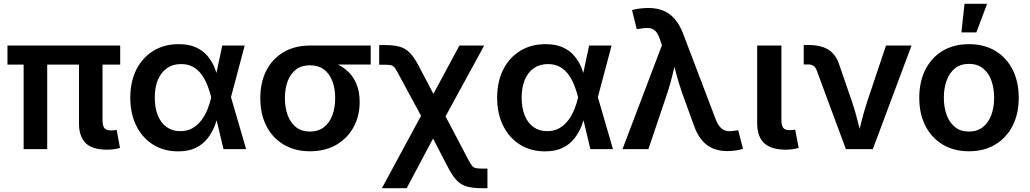

<svg xmlns="http://www.w3.org/2000/svg" viewBox="-20 -779 5383 1003"><path d="M539.1 2.9Q461.9 2.9 427.2 -31.7Q392.6 -66.4 392.6 -134.3V-511.2H515.6V-152.3Q515.6 -123 524.9 -110.4Q534.2 -97.7 558.6 -97.7Q570.3 -97.7 577.1 -98.4Q584 -99.1 589.4 -100.6L606.9 -5.9Q596.2 -2.9 578.4 0Q560.5 2.9 539.1 2.9ZM103.5 0V-511.2H226.6V0ZM19 -441.4V-541H607.9V-441.4Z M910.6 11.7Q835.9 11.7 779.5 -23.7Q723.1 -59.1 691.9 -122.3Q660.6 -185.5 660.6 -268.6Q660.6 -352.1 692.1 -415Q723.6 -478 780.8 -513.2Q837.9 -548.3 913.1 -548.3Q967.8 -548.3 1004.9 -531Q1042 -513.7 1065.4 -485.1Q1088.9 -456.5 1102.1 -422.6Q1115.2 -388.7 1122.1 -356H1162.1L1186 -273.9L1265.6 0H1147.5L1083 -272Q1075.7 -302.7 1063.7 -333Q1051.8 -363.3 1033.7 -388.7Q1015.6 -414.1 989 -429.2Q962.4 -444.3 925.8 -444.3Q883.3 -444.3 852.5 -423.1Q821.8 -401.9 805.2 -362.8Q788.6 -323.7 788.6 -269Q788.6 -214.8 804.7 -175.5Q820.8 -136.2 850.8 -115Q880.9 -93.8 921.9 -93.8Q958.5 -93.8 985.8 -109.6Q1013.2 -125.5 1032.5 -151.4Q1051.8 -177.2 1064.2 -208.3Q1076.7 -239.3 1083 -269L1141.1 -541H1258.3L1186 -269L1161.6 -189.5H1123Q1115.2 -156.7 1101.6 -121.6Q1087.9 -86.4 1064.5 -56.2Q1041 -25.9 1003.7 -7.1Q966.3 11.7 910.6 11.7Z M1599.1 11.2Q1520.5 11.2 1461.9 -23.7Q1403.3 -58.6 1371.6 -120.8Q1339.8 -183.1 1339.8 -266.1Q1339.8 -349.1 1371.6 -410.9Q1403.3 -472.7 1461.9 -506.8Q1520.5 -541 1599.1 -541H1916.5V-441.9H1683.1L1599.1 -438Q1555.7 -438 1526.6 -416Q1497.6 -394 1482.9 -355.2Q1468.3 -316.4 1468.3 -266.1Q1468.3 -216.3 1482.9 -176.8Q1497.6 -137.2 1526.6 -114.5Q1555.7 -91.8 1599.1 -91.8Q1643.1 -91.8 1672.4 -114.7Q1701.7 -137.7 1716.3 -177.2Q1731 -216.8 1731 -266.1Q1731 -316.4 1716.3 -355.2Q1701.7 -394 1672.4 -416Q1643.1 -438 1599.1 -438V-471.7Q1656.2 -471.7 1703.9 -457.8Q1751.5 -443.8 1786.1 -416Q1820.8 -388.2 1839.8 -345.7Q1858.9 -303.2 1858.9 -246.6Q1858.9 -173.3 1827.1 -115Q1795.4 -56.6 1737.1 -22.7Q1678.7 11.2 1599.1 11.2Z M1975.1 204.1 2217.8 -245.1H2268.6L2424.8 52.2Q2437 75.7 2445.3 86.2Q2453.6 96.7 2465.1 99.1Q2476.6 101.6 2497.1 101.6H2526.4V204.1H2497.1Q2451.7 204.1 2421.4 196Q2391.1 188 2368.4 165.8Q2345.7 143.6 2323.2 100.6L2242.2 -55.2L2104.5 204.1ZM2212.4 -113.3 2064 -387.7Q2050.3 -413.6 2042.2 -424.6Q2034.2 -435.5 2023.7 -438.2Q2013.2 -440.9 1992.2 -440.9H1960.9V-543.5H1992.2Q2038.1 -543.5 2068.1 -534.9Q2098.1 -526.4 2120.8 -503.2Q2143.6 -480 2166.5 -436.5L2244.1 -288.6L2379.9 -541H2509.3L2275.9 -113.3Z M2827.1 11.7Q2752.4 11.7 2696 -23.7Q2639.6 -59.1 2608.4 -122.3Q2577.1 -185.5 2577.1 -268.6Q2577.1 -352.1 2608.6 -415Q2640.1 -478 2697.3 -513.2Q2754.4 -548.3 2829.6 -548.3Q2884.3 -548.3 2921.4 -531Q2958.5 -513.7 2981.9 -485.1Q3005.4 -456.5 3018.6 -422.6Q3031.7 -388.7 3038.6 -356H3078.6L3102.5 -273.9L3182.1 0H3064L2999.5 -272Q2992.2 -302.7 2980.2 -333Q2968.3 -363.3 2950.2 -388.7Q2932.1 -414.1 2905.5 -429.2Q2878.9 -444.3 2842.3 -444.3Q2799.8 -444.3 2769 -423.1Q2738.3 -401.9 2721.7 -362.8Q2705.1 -323.7 2705.1 -269Q2705.1 -214.8 2721.2 -175.5Q2737.3 -136.2 2767.3 -115Q2797.4 -93.8 2838.4 -93.8Q2875 -93.8 2902.3 -109.6Q2929.7 -125.5 2949 -151.4Q2968.3 -177.2 2980.7 -208.3Q2993.2 -239.3 2999.5 -269L3057.6 -541H3174.8L3102.5 -269L3078.1 -189.5H3039.6Q3031.7 -156.7 3018.1 -121.6Q3004.4 -86.4 2981 -56.2Q2957.5 -25.9 2920.2 -7.1Q2882.8 11.7 2827.1 11.7Z M3231.9 0 3438 -543 3428.2 -570.8Q3418.9 -600.6 3405.8 -615Q3392.6 -629.4 3373.3 -632.1Q3354 -634.8 3326.7 -629.4L3306.2 -627L3281.7 -726.1Q3295.9 -731 3319.8 -734.1Q3343.8 -737.3 3367.7 -737.3Q3411.1 -737.3 3445.1 -723.4Q3479 -709.5 3504.9 -679.7Q3530.8 -649.9 3548.8 -602.5L3717.8 -158.2Q3729 -128.9 3743.2 -113.8Q3757.3 -98.6 3775.6 -95.2Q3793.9 -91.8 3816.9 -96.2L3836.4 -98.6L3861.3 -1.5Q3847.7 3.4 3825.4 6.8Q3803.2 10.3 3778.8 10.3Q3737.3 10.3 3704.1 -3.7Q3670.9 -17.6 3646 -47.4Q3621.1 -77.1 3604.5 -125L3543.9 -292Q3525.9 -343.8 3512.7 -393.8Q3499.5 -443.8 3485.8 -497.6H3519.5Q3506.3 -444.8 3494.6 -394Q3482.9 -343.3 3465.8 -292L3367.2 0Z M4085.9 2.9Q4008.3 2.9 3971.9 -31.2Q3935.5 -65.4 3935.5 -134.3V-541H4062V-153.8Q4062 -124 4071.3 -111.6Q4080.6 -99.1 4105 -99.1Q4116.2 -99.1 4122.8 -99.9Q4129.4 -100.6 4134.3 -102.1L4152.3 -5.9Q4141.1 -2.9 4123.8 0Q4106.4 2.9 4085.9 2.9Z M4398.9 0 4246.1 -412.1Q4239.7 -428.7 4229 -435.5Q4218.3 -442.4 4199.7 -442.4H4178.7V-543.9H4202.1Q4268.6 -543.9 4307.6 -519.5Q4346.7 -495.1 4364.3 -440.4L4430.7 -248.5Q4447.8 -197.8 4460.4 -146.7Q4473.1 -95.7 4486.8 -43.5H4455.1Q4468.3 -95.7 4481 -147Q4493.7 -198.2 4510.3 -248.5L4608.4 -541H4741.7L4539.6 0Z M5041.5 11.2Q4962.9 11.2 4904.5 -23.9Q4846.2 -59.1 4814.2 -121.8Q4782.2 -184.6 4782.2 -268.1Q4782.2 -352.1 4814.2 -415.3Q4846.2 -478.5 4904.5 -513.4Q4962.9 -548.3 5041.5 -548.3Q5121.1 -548.3 5179.4 -513.4Q5237.8 -478.5 5269.8 -415.3Q5301.8 -352.1 5301.8 -268.1Q5301.8 -184.6 5269.8 -121.8Q5237.8 -59.1 5179.4 -23.9Q5121.1 11.2 5041.5 11.2ZM5041.5 -91.8Q5085.4 -91.8 5114.7 -115.2Q5144 -138.7 5158.7 -178.5Q5173.3 -218.3 5173.3 -268.6Q5173.3 -318.8 5158.7 -358.9Q5144 -398.9 5114.7 -422.1Q5085.4 -445.3 5041.5 -445.3Q4998 -445.3 4969 -422.1Q4939.9 -398.9 4925.3 -358.9Q4910.6 -318.8 4910.6 -268.6Q4910.6 -218.3 4925.3 -178.5Q4939.9 -138.7 4969 -115.2Q4998 -91.8 5041.5 -91.8ZM5002.4 -609.9 5018.6 -759.3H5136.7L5080.6 -609.9Z"/></svg>

Font: Inter 17pt SemiBold
Style: Regular
Weight: 600
Version: Version 4.001;git-66647c0bb